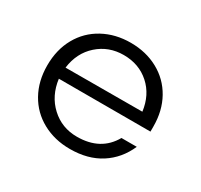

<svg xmlns="http://www.w3.org/2000/svg" viewBox="-116 -657 852 815"><g transform="rotate(30 310.0 -250.0)"><path d="M310 -510Q385 -510 444.5 -477.5Q504 -445 537 -386Q570 -327 570 -250V-225H121Q131 -147 183.5 -98.5Q236 -50 310 -50Q426 -50 477 -140H552Q521 -69 459.5 -29.5Q398 10 310 10Q235 10 175.5 -22.5Q116 -55 83 -114Q50 -173 50 -250Q50 -327 83 -386Q116 -445 175.5 -477.5Q235 -510 310 -510ZM498 -281Q488 -358 436.5 -404Q385 -450 310 -450Q237 -450 184.5 -403.5Q132 -357 122 -280Z"/></g></svg>

Font: Goli Light
Style: Regular
Weight: 300
Designer: jaikishan Patel
Foundry: MagicType
Version: Version 1.000